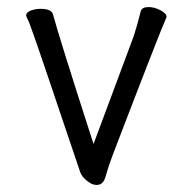

<svg xmlns="http://www.w3.org/2000/svg" viewBox="-20 -506 540 544"><path d="M254 18Q243 18 233 11Q213 -2 207 -19Q74 -415 63 -441L54 -461Q54 -471 67 -476Q80 -481 95 -481Q125 -481 130 -466Q145 -408 245 -98L359 -404Q370 -438 379 -475Q383 -486 401 -486Q417 -486 434.5 -477Q452 -468 452 -458Q430 -408 299 -66Q288 -37 279 -6Q273 18 254 18Z"/></svg>

Font: LXGW WenKai Mono Lite
Style: Regular
Weight: 400
Monospace: yes
Designer: LXGW / Fontworks Inc.
Foundry: LXGW / Fontworks Inc.
Version: Version 1.520; June 14, 2025